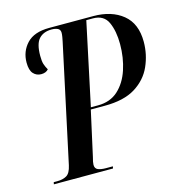

<svg xmlns="http://www.w3.org/2000/svg" viewBox="-106 -807 837 900"><g transform="rotate(-15 312.5 -357.0)"><path d="M45 0 47 -10H65Q91 -10 109.5 -20.5Q128 -31 136 -68L258 -636Q260 -645 262 -657Q264 -669 264 -677Q264 -692 252.5 -698Q241 -704 222 -704Q183 -704 161 -680.5Q139 -657 139 -598Q139 -572 143.5 -558Q148 -544 157 -528Q145 -514 122 -514Q99 -514 84 -530.5Q69 -547 69 -584Q69 -638 104.5 -676Q140 -714 214 -714H427Q516 -714 570.5 -669.5Q625 -625 625 -537Q625 -475 600 -419Q575 -363 519.5 -328.5Q464 -294 371 -294H303L255 -77Q248 -52 248 -40Q248 -22 262 -16Q276 -10 301 -10H334L332 0ZM341 -304Q400 -304 438.5 -339Q477 -374 496 -431.5Q515 -489 515 -555Q515 -618 495.5 -661Q476 -704 423 -704H391L306 -304Z"/></g></svg>

Font: Noto Serif Display ExtraCondensed SemiBold
Style: Italic
Weight: 600
Width: 2
Italic angle: -12°
Designer: Monotype Design Team
Foundry: Monotype Imaging Inc.
Version: Version 2.009